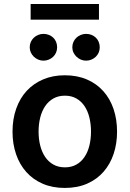

<svg xmlns="http://www.w3.org/2000/svg" viewBox="-20 -929 648 960"><path d="M42.6 -270.6Q42.6 -333.8 61.1 -385.8Q79.5 -437.9 113.6 -474.8Q147.7 -511.7 196 -532.1Q244.3 -552.6 304 -552.6Q366.1 -552.6 414.6 -531.6Q463.1 -510.7 496.6 -473.2Q530.2 -435.7 547.8 -383.9Q565.3 -332 565.3 -270.6Q565.3 -211.3 548.3 -160Q531.2 -108.7 498.2 -70.7Q465.2 -32.7 416.4 -11Q367.5 10.7 304 10.7Q242.2 10.7 193.7 -10.3Q145.2 -31.2 111.7 -68.7Q78.1 -106.2 60.4 -157.8Q42.6 -209.5 42.6 -270.6ZM172.9 -271Q172.9 -233.7 181.1 -201.2Q189.3 -168.7 205.8 -144.4Q222.3 -120 247 -106.2Q271.7 -92.3 304.7 -92.3Q337.4 -92.3 361.9 -106.2Q386.4 -120 402.7 -144.4Q419 -168.7 427 -201.2Q435 -233.7 435 -271Q435 -308.2 427 -341.1Q419 -373.9 402.7 -398.3Q386.4 -422.6 361.9 -436.6Q337.4 -450.6 304.7 -450.6Q271.7 -450.6 247 -436.6Q222.3 -422.6 205.8 -398.3Q189.3 -373.9 181.1 -341.1Q172.9 -308.2 172.9 -271ZM474.8 -909.1V-830.6H133.2V-909.1ZM341.6 -692.5Q341.6 -707 347.1 -719.3Q352.6 -731.5 362 -740.4Q371.4 -749.3 383.9 -754.4Q396.3 -759.6 410.5 -759.6Q425.1 -759.6 437.5 -754.6Q449.9 -749.6 459.2 -740.8Q468.4 -731.9 473.5 -719.5Q478.7 -707 478.7 -692.5Q478.7 -678.3 473.4 -666Q468 -653.8 458.6 -644.9Q449.2 -636 436.8 -630.9Q424.4 -625.7 410.5 -625.7Q396.7 -625.7 384.2 -631Q371.8 -636.4 362.4 -645.4Q353 -654.5 347.3 -666.5Q341.6 -678.6 341.6 -692.5ZM197.4 -759.6Q212 -759.6 224.4 -754.6Q236.9 -749.6 246.1 -740.8Q255.3 -731.9 260.5 -719.5Q265.6 -707 265.6 -692.5Q265.6 -678.3 260.3 -666Q255 -653.8 245.6 -644.9Q236.2 -636 223.7 -630.9Q211.3 -625.7 197.4 -625.7Q183.6 -625.7 171.2 -631Q158.7 -636.4 149.3 -645.4Q139.9 -654.5 134.2 -666.5Q128.6 -678.6 128.6 -692.5Q128.6 -707 134.1 -719.3Q139.6 -731.5 149 -740.4Q158.4 -749.3 170.8 -754.4Q183.2 -759.6 197.4 -759.6Z"/></svg>

Font: Inter P Semi Bold
Style: Regular
Weight: 600
Designer: Rasmus Andersson
Foundry: rsms
Version: Version 3.018;git-588b23468